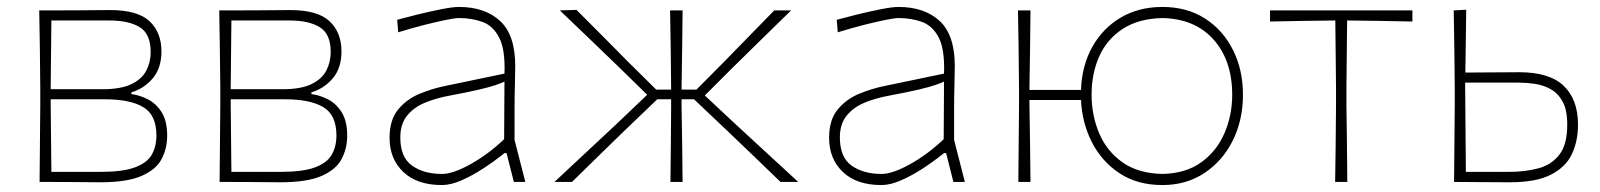

<svg xmlns="http://www.w3.org/2000/svg" viewBox="-20 -524 4608 553"><path d="M94 0Q94.5 -56.5 95 -108.5Q95.5 -160.5 96 -221V-271Q95.5 -332 94.8 -385Q94 -438 93 -494Q132 -494 189.5 -494.2Q247 -494.5 297 -495Q376.5 -495 410.8 -462.8Q445 -430.5 445 -376Q445 -328.5 420.5 -299Q396 -269.5 358.5 -258V-253Q382.5 -250 406.2 -237.8Q430 -225.5 445.8 -200.5Q461.5 -175.5 461.5 -133Q461.5 -97 445.8 -66.5Q430 -36 388.2 -17.5Q346.5 1 268.5 1Q218 0.5 171.5 0.2Q125 0 94 0ZM128 -465Q127.5 -424.5 127 -371.5Q126.5 -318.5 126 -273V-267H274.5Q328.5 -267 358.8 -281.8Q389 -296.5 401.5 -321Q414 -345.5 414 -374Q414 -426 382.8 -445.5Q351.5 -465 295 -465ZM128 -29H270.5Q333.5 -29 368.2 -41.8Q403 -54.5 416.8 -78Q430.5 -101.5 430.5 -134Q430.5 -193 392.5 -215.5Q354.5 -238 283 -238H126V-223Q126.5 -177.5 127 -123.8Q127.5 -70 128 -29Z M612.5 0Q613 -56.5 613.5 -108.5Q614 -160.5 614.5 -221V-271Q614 -332 613.2 -385Q612.5 -438 611.5 -494Q650.5 -494 708 -494.2Q765.5 -494.5 815.5 -495Q895 -495 929.2 -462.8Q963.5 -430.5 963.5 -376Q963.5 -328.5 939 -299Q914.5 -269.5 877 -258V-253Q901 -250 924.8 -237.8Q948.5 -225.5 964.2 -200.5Q980 -175.5 980 -133Q980 -97 964.2 -66.5Q948.5 -36 906.8 -17.5Q865 1 787 1Q736.5 0.5 690 0.2Q643.5 0 612.5 0ZM646.5 -465Q646 -424.5 645.5 -371.5Q645 -318.5 644.5 -273V-267H793Q847 -267 877.2 -281.8Q907.5 -296.5 920 -321Q932.5 -345.5 932.5 -374Q932.5 -426 901.2 -445.5Q870 -465 813.5 -465ZM646.5 -29H789Q852 -29 886.8 -41.8Q921.5 -54.5 935.2 -78Q949 -101.5 949 -134Q949 -193 911 -215.5Q873 -238 801.5 -238H644.5V-223Q645 -177.5 645.5 -123.8Q646 -70 646.5 -29Z M1253 9Q1181 9 1141.5 -28.8Q1102 -66.5 1102 -127Q1102 -179 1127 -209Q1152 -239 1188.8 -254Q1225.5 -269 1260 -276L1433 -312Q1435.5 -381 1418 -415.2Q1400.5 -449.5 1369.8 -460.8Q1339 -472 1302 -472Q1291 -472 1263.8 -466.5Q1236.5 -461 1200.5 -451.8Q1164.5 -442.5 1127 -431L1124 -467Q1146 -473 1181 -481.8Q1216 -490.5 1249.8 -497.2Q1283.5 -504 1302 -504Q1376.5 -504 1420.2 -463.8Q1464 -423.5 1464 -334Q1464 -313 1463 -279.2Q1462 -245.5 1462 -211V-121Q1470 -90 1477 -62.5Q1484 -35 1493 0H1460L1439 -83H1433Q1405 -60.5 1373 -39.5Q1341 -18.5 1309.8 -4.8Q1278.5 9 1253 9ZM1253 -23Q1284.5 -23 1335 -51Q1385.5 -79 1432 -123L1433 -289Q1423.5 -284.5 1407.5 -279Q1391.5 -273.5 1360 -266Q1328.5 -258.5 1272 -248Q1234.5 -241 1203 -227.8Q1171.5 -214.5 1152.2 -190.5Q1133 -166.5 1133 -128Q1133 -71 1166.8 -47Q1200.5 -23 1253 -23Z M1577 0Q1668.5 -85.5 1758.5 -169.5L1844 -251L1769.5 -324Q1725 -367 1681.5 -408.8Q1638 -450.5 1592.5 -494L1640.5 -495.5Q1677.5 -458.5 1715 -420.8Q1752.5 -383 1789 -346L1870 -266H1913V-271Q1912.5 -332 1911.8 -385Q1911 -438 1910 -494H1946Q1945.5 -438 1944.8 -385Q1944 -332 1943 -271V-266H1986L2065.5 -346Q2101.5 -383 2138.2 -420.5Q2175 -458 2210 -494H2258.5Q2215 -451.5 2171.5 -409Q2128 -366.5 2086 -325L2010 -249L2094.5 -170Q2140.5 -127.5 2186.5 -85.2Q2232.5 -43 2279 0H2228Q2188.5 -38.5 2150.8 -74.5Q2113 -110.5 2074 -148L1979 -238H1943V-221Q1944 -160.5 1944.8 -108.5Q1945.5 -56.5 1946 0H1911Q1912 -56.5 1912.2 -108.5Q1912.5 -160.5 1913 -221V-238H1873L1777.5 -146.5Q1740 -110 1702.2 -73.2Q1664.5 -36.5 1627.5 0Z M2519 9Q2447 9 2407.5 -28.8Q2368 -66.5 2368 -127Q2368 -179 2393 -209Q2418 -239 2454.8 -254Q2491.5 -269 2526 -276L2699 -312Q2701.5 -381 2684 -415.2Q2666.5 -449.5 2635.8 -460.8Q2605 -472 2568 -472Q2557 -472 2529.8 -466.5Q2502.5 -461 2466.5 -451.8Q2430.5 -442.5 2393 -431L2390 -467Q2412 -473 2447 -481.8Q2482 -490.5 2515.8 -497.2Q2549.5 -504 2568 -504Q2642.5 -504 2686.2 -463.8Q2730 -423.5 2730 -334Q2730 -313 2729 -279.2Q2728 -245.5 2728 -211V-121Q2736 -90 2743 -62.5Q2750 -35 2759 0H2726L2705 -83H2699Q2671 -60.5 2639 -39.5Q2607 -18.5 2575.8 -4.8Q2544.5 9 2519 9ZM2519 -23Q2550.5 -23 2601 -51Q2651.5 -79 2698 -123L2699 -289Q2689.5 -284.5 2673.5 -279Q2657.5 -273.5 2626 -266Q2594.5 -258.5 2538 -248Q2500.5 -241 2469 -227.8Q2437.5 -214.5 2418.2 -190.5Q2399 -166.5 2399 -128Q2399 -71 2432.8 -47Q2466.5 -23 2519 -23Z M2913 0Q2913.5 -56.5 2914 -108.5Q2914.5 -160.5 2915 -221V-271Q2914.5 -332 2913.8 -385Q2913 -438 2912 -494H2948Q2947.5 -438 2946.8 -385Q2946 -332 2945 -271V-265H3093.5Q3096 -335.5 3126.2 -389.2Q3156.5 -443 3208.2 -473.5Q3260 -504 3328 -504Q3398.5 -504 3450.5 -470.8Q3502.5 -437.5 3531.2 -380.2Q3560 -323 3560 -251Q3560 -178.5 3530.8 -119.5Q3501.5 -60.5 3449.2 -25.8Q3397 9 3328 9Q3256 9 3204.8 -24.8Q3153.5 -58.5 3125 -114.2Q3096.5 -170 3093.5 -236H2945V-221Q2946 -160.5 2946.8 -108.5Q2947.5 -56.5 2948 0ZM3328 -23Q3396 -24.5 3440.5 -57Q3485 -89.5 3507 -141Q3529 -192.5 3529 -251Q3529 -349.5 3475.5 -409.8Q3422 -470 3328 -472Q3259.5 -470.5 3214 -441Q3168.5 -411.5 3146.2 -362Q3124 -312.5 3124 -251Q3124 -192.5 3145.5 -141Q3167 -89.5 3212.2 -57Q3257.5 -24.5 3328 -23Z M3825.5 0Q3826.5 -56.5 3827 -108.5Q3827.5 -160.5 3828 -221V-271Q3827.5 -323.5 3827 -370.2Q3826.5 -417 3826 -465H3823.5Q3779 -464.5 3731.5 -463.8Q3684 -463 3638 -462V-494H4048V-462Q4002 -463 3954.5 -463.8Q3907 -464.5 3862.5 -465H3860Q3859.5 -417 3859 -370.2Q3858.5 -323.5 3858 -271V-221Q3859 -160.5 3859.5 -108.5Q3860 -56.5 3860.5 0Z M4168 0Q4168.5 -56.5 4169 -108.5Q4169.5 -160.5 4170 -221V-271Q4169.5 -332 4168.8 -385Q4168 -438 4167 -494L4203 -496Q4202.5 -450 4201.8 -406Q4201 -362 4200.5 -315Q4233.5 -315 4276.2 -315.5Q4319 -316 4356 -316Q4442.5 -316 4483.8 -276.8Q4525 -237.5 4525 -165Q4525 -118 4507.5 -80.5Q4490 -43 4447.2 -21Q4404.5 1 4329 1Q4283 1 4239.8 0.5Q4196.5 0 4168 0ZM4202 -29H4326.5Q4373 -29 4411 -39.2Q4449 -49.5 4471.5 -78.8Q4494 -108 4494 -165Q4494 -207 4480.8 -231.2Q4467.5 -255.5 4446.2 -267.2Q4425 -279 4400.5 -282.5Q4376 -286 4354 -286H4200Q4200 -278.5 4200 -271Q4200.5 -212 4201 -147.2Q4201.5 -82.5 4202 -29Z"/></svg>

Font: Commissioner Loud Thin
Style: Regular
Weight: 100
Designer: Kostas Bartsokas
Foundry: Kostas Bartsokas
Version: Version 1.000; ttfautohint (v1.8.3)